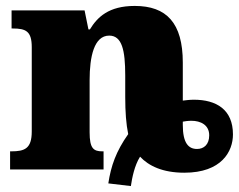

<svg xmlns="http://www.w3.org/2000/svg" viewBox="-20 -571 805 647"><path d="M421 56C425 29 433 -13 452 -43C481 -12 528 11 601 11C727 11 765 -61 765 -118C765 -202 709 -235 633 -235C620 -235 604 -233 596 -232V-360C596 -494 541 -551 434 -551C346 -551 308 -513 283 -472H278L265 -536H19V-475H23C67 -475 87 -466 87 -412V-128C87 -70 63 -61 18 -61H14V0H329V-61H325C295 -61 282 -71 282 -125V-301C282 -380 297 -451 348 -451C391 -451 402 -402 402 -317V-244C402 -194 405 -153 412 -119C371 -61 354 -12 345 47ZM644 -69C615 -69 596 -89 596 -150V-161C600 -162 614 -164 625 -164C656 -164 685 -150 685 -115C685 -84 667 -69 644 -69Z"/></svg>

Font: UArctic Serif Black
Style: Regular
Weight: 900
Designer: Customization by Puisto advertising & original work Monotype Design Team
Foundry: Monotype Imaging Inc.
Version: Version 2.004